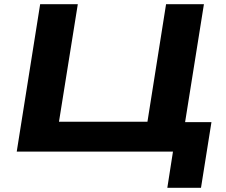

<svg xmlns="http://www.w3.org/2000/svg" viewBox="-20 -725 1081 918"><path d="M780 173 807 0H60L172 -705H352L262 -143H685L774 -705H955L865 -141H991L941 173Z"/></svg>

Font: Nunito Sans 10pt Expanded ExtraBold
Style: Italic
Weight: 800
Width: 7
Italic angle: -9°
Designer: Vernon Adams
Foundry: Vernon Adams
Version: Version 3.101;gftools[0.9.27]